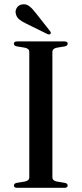

<svg xmlns="http://www.w3.org/2000/svg" viewBox="-20 -898 390 918"><path d="M230.5 -50.5Q230.5 -34 252 -30L291 -23.5Q303.5 -20.5 303.5 -11Q303.5 0 288.5 0H62Q46.5 0 46.5 -11Q46.5 -20.5 59 -23.5L98.5 -30Q120 -34 120 -50.5V-649.5Q120 -666 98.5 -670L59 -676.5Q46.5 -679.5 46.5 -689Q46.5 -700 62 -700H288.5Q303.5 -700 303.5 -689Q303.5 -679.5 291 -676.5L252 -670Q230.5 -666 230.5 -649.5ZM150.5 -836.5 219 -749.5Q225.5 -741 221.5 -736.5Q216.5 -731 207 -735L107.5 -784Q86.5 -793.5 72.2 -805Q58 -816.5 55 -835.5Q52.5 -848.5 61 -861.5Q69.5 -874.5 86.5 -877Q104.5 -880 119.5 -868.8Q134.5 -857.5 150.5 -836.5Z"/></svg>

Font: Fraunces 72pt
Style: Regular
Weight: 400
Version: Version 1.000;[0bf87f6ff]